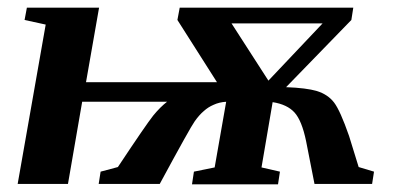

<svg xmlns="http://www.w3.org/2000/svg" viewBox="-20 -479 1023 500"><path d="M545 -265 442 -427 448 -459H900L895 -427L725 -252Q778 -250 805 -242Q834 -233 850 -212Q866 -191 889 -125L914 -44L954 -32L949 0H799L777 -112Q766 -165 747 -186Q728 -207 690 -213L661 -43L709 -32L704 1H480L485 -32L539 -43L569 -214Q551 -213 536 -206Q522 -200 511 -190Q499 -180 487 -163Q476 -148 396 0H237L242 -32L287 -44Q360 -154 379 -178Q397 -200 415 -214H194L157 0H26L99 -415L44 -427L50 -459H238L204 -265ZM679 -269 820 -418H583Z"/></svg>

Font: Libra Serif Modern
Style: Bold Italic
Weight: 700
Italic angle: -12°
Designer: Stefan Peev, Context Ltd
Foundry: Stefan Peev, Context Ltd
Version: Version 1.000